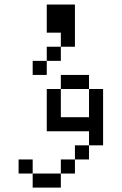

<svg xmlns="http://www.w3.org/2000/svg" viewBox="-20 -770 540 852"><path d="M125 0V62.5H250V0ZM125 0V-62.5H62.5V0ZM250 0H312.5V-62.5H250ZM312.5 -62.5H375V-125H312.5ZM375 -125H437.5Q437.5 -125 437.5 -375H375Q375 -375 375 -250H250Q250 -250 250 -375H187.5V-187.5H375ZM250 -375H375V-437.5H250ZM187.5 -500H125V-437.5H187.5ZM187.5 -500H250V-562.5H187.5ZM250 -562.5H312.5V-750H187.5Q187.5 -750 187.5 -625H250Z"/></svg>

Font: CalcUnifontExMono
Style: Regular
Weight: 500
Version: Version 15.0.06